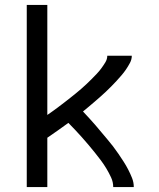

<svg xmlns="http://www.w3.org/2000/svg" viewBox="-20 -755 640 775"><path d="M88 0V-735H171V-291Q183 -299 194.5 -307.5Q206 -316 217.5 -324.5Q229 -333 240.5 -342Q252 -351 263.5 -360Q275 -369 286 -378Q297 -387 308 -396.5Q319 -406 329.5 -416Q340 -426 350 -436Q360 -446 370 -456.5Q380 -467 388.5 -478.5Q397 -490 405 -503Q413 -516 413 -530H512Q512 -515 504.5 -501Q497 -487 488.5 -474.5Q480 -462 470 -450.5Q460 -439 450 -428Q440 -417 429 -406Q418 -395 407 -384.5Q396 -374 384.5 -364Q373 -354 361.5 -344Q350 -334 338.5 -324.5Q327 -315 315 -305Q328 -291 340.5 -277.5Q353 -264 365 -250Q377 -236 389 -221.5Q401 -207 413 -193Q425 -179 436.5 -164Q448 -149 458.5 -133.5Q469 -118 479 -102.5Q489 -87 497.5 -70.5Q506 -54 513 -36.5Q520 -19 520 0H437Q437 -20 428.5 -38.5Q420 -57 409.5 -74.5Q399 -92 387 -108Q375 -124 362.5 -139.5Q350 -155 337 -170.5Q324 -186 310.5 -201Q297 -216 283.5 -230.5Q270 -245 256 -259Q235 -244 213.5 -228.5Q192 -213 171 -199V0Z"/></svg>

Font: Iosevka Curly Extended
Style: Regular
Weight: 400
Width: 7
Monospace: yes
Designer: Belleve Invis
Foundry: Belleve Invis
Version: Version 11.1.0; ttfautohint (v1.8.3)